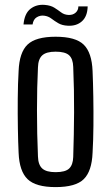

<svg xmlns="http://www.w3.org/2000/svg" viewBox="-20 -757 454 784"><path d="M207 7Q126 7 92.5 -25.5Q59 -58 56 -133Q54 -174 53 -233Q52 -292 52.5 -354.5Q53 -417 56 -467Q59 -543 92.5 -575Q126 -607 207 -607Q289 -607 322 -574.5Q355 -542 358 -467Q360 -421 361 -362.5Q362 -304 361.5 -244Q361 -184 358 -133Q355 -58 322 -25.5Q289 7 207 7ZM207 -54Q247 -54 262.5 -69Q278 -84 279 -116Q282 -207 282.5 -298Q283 -389 279 -484Q278 -517 262 -531.5Q246 -546 207 -546Q169 -546 152.5 -531Q136 -516 135 -482Q131 -402 131 -306Q131 -210 135 -118Q136 -84 152.5 -69Q169 -54 207 -54ZM76 -657Q80 -702 104.5 -721Q129 -740 163 -737Q187 -735 202 -725.5Q217 -716 229.5 -706.5Q242 -697 259 -696Q277 -695 288.5 -705Q300 -715 300 -731H338Q337 -690 314.5 -670Q292 -650 257 -652Q234 -653 218.5 -662Q203 -671 190 -681Q177 -691 160 -693Q144 -695 130 -686.5Q116 -678 113 -657Z"/></svg>

Font: Big Shoulders Text
Style: Regular
Weight: 400
Designer: Patric King
Foundry: XO Type Co
Version: Version 1.000; ttfautohint (v1.8.2)